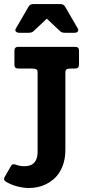

<svg xmlns="http://www.w3.org/2000/svg" viewBox="-20 -921 453 955"><path d="M373 -599.1Q373 -580.1 354 -580.1H338.9Q317.9 -580.1 311.5 -576.4Q305.2 -572.8 305.2 -562V-176.8Q305.2 -142.1 297.6 -114.5Q290 -86.9 276.9 -65.7Q263.7 -44.4 246.1 -29.3Q228.5 -14.2 208.3 -4.4Q188 5.4 166.5 9.8Q145 14.2 124 14.2Q96.7 14.2 65.9 6.1Q35.2 -2 11.2 -16.1Q-5.4 -25.9 2.9 -40L35.2 -96.2Q39.1 -103 45.7 -103.8Q52.2 -104.5 58.1 -102.1Q65.4 -99.1 76.4 -96.7Q87.4 -94.2 101.1 -94.2Q113.3 -94.2 125.2 -97.2Q137.2 -100.1 146.5 -108.2Q155.8 -116.2 161.4 -130.6Q167 -145 167 -168V-562Q167 -567.4 165.5 -570.8Q164.1 -574.2 160.4 -576.4Q156.7 -578.6 150.1 -579.3Q143.6 -580.1 132.8 -580.1H70.8Q51.8 -580.1 51.8 -599.1V-668.9Q51.8 -688 70.8 -688H354Q373 -688 373 -668.9ZM367.2 -778.8Q371.1 -772.5 367.4 -765.1Q363.8 -757.8 347.2 -757.8H307.6Q297.9 -757.8 291 -759.3Q284.2 -760.7 278.8 -766.1L212.9 -828.1L147 -766.1Q141.6 -760.7 134.5 -759.3Q127.4 -757.8 117.7 -757.8H78.6Q70.3 -757.8 65.4 -759.8Q60.5 -761.7 58.3 -764.9Q56.2 -768.1 56.4 -771.7Q56.6 -775.4 58.6 -778.8L121.6 -887.2Q126 -895 132.1 -897.9Q138.2 -900.9 148.9 -900.9H276.9Q287.6 -900.9 293.7 -897.9Q299.8 -895 304.2 -887.2Z"/></svg>

Font: New Telegraph
Style: Bold
Weight: 700
Designer: Frank Baranowski
Foundry: Frank Baranowski
Version: Version 3.001